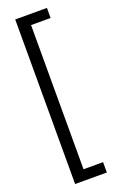

<svg xmlns="http://www.w3.org/2000/svg" viewBox="-213 -849 809 1274"><g transform="rotate(-20 191.5 -212.0)"><path d="M304 369H80V-793H304V-722H166V296H304Z"/></g></svg>

Font: kannada115
Style: Book
Weight: 400
Designer: Jelle Bosma - Monotype Design Team
Foundry: Monotype Imaging Inc.
Version: Version 2.003